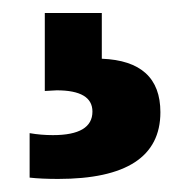

<svg xmlns="http://www.w3.org/2000/svg" viewBox="-20 -49 263 291"><path d="M24.9 220.2V152.8Q42 155.8 60.1 155.8Q120.1 155.8 120.1 120.1Q120.1 87.9 65.9 87.9L47.9 88.9V-29.3H134.3V40Q223.1 43.5 223.1 121.1Q223.1 222.2 67.9 222.2Q43 222.2 24.9 220.2Z"/></svg>

Font: Selawik
Style: Bold
Weight: 700
Designer: Aaron Bell
Foundry: Microsoft Corporation
Version: Version 1.01